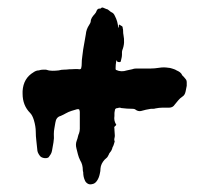

<svg xmlns="http://www.w3.org/2000/svg" viewBox="-20 -580 556 510"><path d="M225 -91Q218 -89 212.5 -92.5Q207 -96 205 -102Q201 -111 201 -123Q200 -125 200 -128Q200 -143 193 -154Q189 -162 187 -170Q185 -178 183 -186Q180 -197 184 -207Q186 -212 187 -217Q188 -222 190 -226Q191 -229 191.5 -232Q192 -235 192 -238V-282Q192 -286 191 -287Q191 -290 188 -290H185Q178 -288 170 -285.5Q162 -283 155 -279Q152 -277 148.5 -275.5Q145 -274 141 -272Q129 -269 127 -254Q126 -247 124.5 -239.5Q123 -232 123 -224Q124 -213 122 -201.5Q120 -190 118 -179Q117 -174 114.5 -170Q112 -166 109 -162Q108 -162 107.5 -161.5Q107 -161 107 -161Q102 -159 95.5 -160.5Q89 -162 86 -166Q79 -175 79 -183Q78 -195 76.5 -206.5Q75 -218 75 -230Q75 -244 70 -261Q66 -274 60 -280Q40 -300 40 -331V-338Q42 -372 69 -388Q76 -393 83 -393Q86 -394 89 -394.5Q92 -395 95 -395H102Q110 -392 119 -392Q128 -392 136 -393Q143 -395 150 -395Q157 -395 164 -396H168Q173 -396 179 -396.5Q185 -397 191 -396Q196 -396 196 -401Q197 -404 197 -410Q197 -420 198.5 -429.5Q200 -439 201 -449Q203 -459 204.5 -469Q206 -479 208 -489Q209 -502 217 -514Q221 -520 221 -523Q221 -526 222 -528.5Q223 -531 224 -533Q227 -538 231 -542Q235 -546 237 -552Q237 -553 239 -555Q242 -558 246 -557Q247 -557 249 -559Q250 -560 253 -560Q256 -559 259 -557.5Q262 -556 266 -555L270 -552Q273 -549 277 -547Q282 -545 285 -538Q293 -523 294 -506Q296 -508 295.5 -510Q295 -512 296 -513Q296 -516 298 -514L303 -511Q306 -510 306 -505Q307 -503 307 -498Q307 -491 308 -487Q310 -477 309.5 -467Q309 -457 305 -447Q304 -444 304 -441Q304 -438 304 -435Q304 -431 303 -426.5Q302 -422 301 -418Q301 -415 297 -415Q291 -415 290 -419Q290 -420 290 -420Q289 -420 289 -419Q288 -414 287.5 -408.5Q287 -403 287 -398Q287 -394 289 -394Q302 -388 317 -393L331 -396Q336 -398 341.5 -398Q347 -398 352 -398H380Q385 -398 391 -398.5Q397 -399 403 -400Q415 -402 427 -400Q431 -400 437 -398Q440 -397 443 -396Q446 -395 449 -393Q454 -391 458 -388Q462 -385 464 -380Q466 -378 468.5 -375.5Q471 -373 473 -370Q476 -367 476 -361V-352L473 -337Q471 -327 464 -323Q458 -319 453.5 -313.5Q449 -308 444 -302Q439 -294 429 -294H411Q407 -294 402.5 -293.5Q398 -293 393 -292Q390 -291 387 -291Q384 -291 381 -291Q374 -290 367.5 -288.5Q361 -287 354 -285Q347 -284 341 -288Q338 -291 332 -291Q325 -291 317.5 -291.5Q310 -292 302 -293Q298 -295 293 -293Q285 -293 285 -286Q284 -282 284 -278.5Q284 -275 284 -272Q282 -260 288 -250Q290 -249 287 -246Q282 -243 284 -238V-235Q284 -231 284.5 -227.5Q285 -224 285 -220Q285 -216 284 -213Q283 -210 284 -206Q285 -205 284.5 -204Q284 -203 284 -202Q283 -199 282 -195.5Q281 -192 279 -189Q277 -180 272 -175Q272 -175 272 -174.5Q272 -174 271 -174Q269 -169 266 -164Q265 -162 262.5 -160Q260 -158 258 -156Q248 -145 247 -133Q247 -129 246.5 -125.5Q246 -122 245 -118Q244 -113 242 -108Q240 -103 237 -99Q232 -92 225 -91Z"/></svg>

Font: Lacquer
Style: Regular
Weight: 400
Designer: Eli Block, Niki Polyocan
Version: Version 1.100